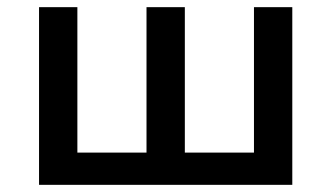

<svg xmlns="http://www.w3.org/2000/svg" viewBox="-20 -516 925 536"><path d="M89 0V-496H196V-90H389V-496H496V-90H689V-496H796V0Z"/></svg>

Font: Nunito Sans 8pt SemiBold
Style: Regular
Weight: 600
Version: Version 3.101;gftools[0.9.27]